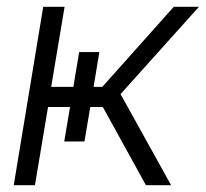

<svg xmlns="http://www.w3.org/2000/svg" viewBox="-20 -546 606 566"><path d="M20.5 0 107.4 -525.9H170.4L130.9 -290H196.3L213.4 -392.6H272.9L255.9 -290H281.7L492.2 -525.9H566.4L335.4 -268.6L484.4 0H410.2L283.2 -230.5H246.1L229 -128.9H169.4L186.5 -230.5H121.6L83 0Z"/></svg>

Font: Inter Display Light
Style: Italic
Weight: 300
Italic angle: -9.39999°
Designer: Rasmus Andersson
Foundry: rsms
Version: Version 4.000;git-a52131595